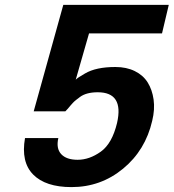

<svg xmlns="http://www.w3.org/2000/svg" viewBox="-20 -742 702 776"><path d="M445.8 -471.2H446.8Q491.2 -471.2 524.9 -454.6Q558.6 -438 576.9 -408.7Q595.2 -379.4 600.8 -339.6Q606.4 -299.8 595.2 -253.9Q567.9 -134.8 477.5 -60.3Q387.2 14.2 269 14.2Q164.1 14.2 114 -36.6Q64 -87.4 81.1 -184.1H215.8Q206.1 -142.1 227.3 -119.1Q248.5 -96.2 293.9 -96.2Q341.3 -96.2 387.2 -128.9Q433.1 -161.6 453.1 -245.1Q481.4 -369.1 375 -369.1Q329.1 -369.1 303.2 -350.1Q301.8 -349.1 297.9 -345.9Q293.9 -342.8 292.7 -342Q291.5 -341.3 288.6 -338.9Q285.6 -336.4 284.7 -335.7Q283.7 -335 281.2 -332.8Q278.8 -330.6 277.6 -329.3Q276.4 -328.1 274.2 -325.9Q272 -323.7 270.3 -321.5Q268.6 -319.3 266.1 -316.9Q263.7 -314.5 261.2 -311Q253.4 -301.3 244.1 -292H116.2L235.8 -722.2H662.1L634.8 -606.9H339.8L286.1 -419.9Q293 -427.7 323.2 -444.8Q367.7 -471.2 445.8 -471.2Z"/></svg>

Font: Perun
Style: Bold Italic
Weight: 700
Italic angle: -12°
Foundry: Copyright (c) Stefan Peev, Context Ltd, 2016
Version: Version 001.000